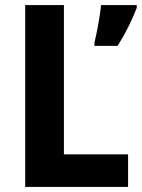

<svg xmlns="http://www.w3.org/2000/svg" viewBox="-20 -734 557 754"><path d="M79 0H483V-128H231V-714H79ZM517 -703V-714H377C373 -673 360 -603 351 -567V-554H442C473 -603 499 -656 517 -703Z"/></svg>

Font: Noto Sans Armenian SemiCondensed Medium
Style: Regular
Weight: 500
Width: 4
Designer: Monotype Design Team
Foundry: Monotype Imaging Inc.
Version: Version 2.008